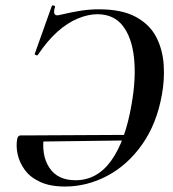

<svg xmlns="http://www.w3.org/2000/svg" viewBox="-20 -670 631 702"><path d="M218 12Q163 12 126.5 -5Q90 -22 70.5 -49Q51 -76 44.5 -106Q38 -136 43 -163Q46 -175 56 -175H141Q130 -104 160 -57.5Q190 -11 256 -11Q335 -11 386.5 -82.5Q438 -154 461 -288Q478 -384 470 -458.5Q462 -533 429 -575.5Q396 -618 336 -618Q303 -618 265 -602.5Q227 -587 190 -554Q153 -521 119 -470Q117 -466 111.5 -468.5Q106 -471 107 -473L169 -647Q171 -652 177 -649.5Q183 -647 181 -644Q175 -625 180 -618Q185 -611 201 -616Q244 -626 276 -631Q308 -636 341 -636Q426 -636 477 -608Q528 -580 551.5 -534Q575 -488 578.5 -433Q582 -378 572 -324Q553 -217 499.5 -141.5Q446 -66 372 -27Q298 12 218 12ZM94 -152 98 -175 482 -177 480 -157Z"/></svg>

Font: Cormorant Garamond Light SemiBold
Style: Italic
Weight: 600
Italic angle: -10°
Version: Version 4.001